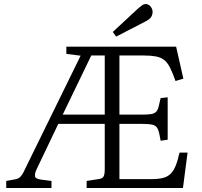

<svg xmlns="http://www.w3.org/2000/svg" viewBox="-20 -935 1006 955"><path d="M11 0V-35L55 -43Q67 -45 74.5 -50Q82 -55 89 -65Q96 -75 103 -91L381 -658L310 -667V-703H856L892 -544L853 -532Q838 -575 825 -600Q812 -625 795.5 -637.5Q779 -650 754.5 -654.5Q730 -659 694 -659H574V-365H689Q716 -365 731.5 -367.5Q747 -370 755.5 -378Q764 -386 768.5 -402.5Q773 -419 779 -447L814 -451V-240L779 -235Q773 -273 766 -291Q759 -309 740.5 -314Q722 -319 682 -319H574V-44H730Q766 -44 789 -49.5Q812 -55 827.5 -69.5Q843 -84 853.5 -110Q864 -136 873 -176H913L890 0H411V-35L469 -44Q488 -46 494.5 -56Q501 -66 501 -94V-319H270L163 -95Q157 -83 155 -73.5Q153 -64 154.5 -57.5Q156 -51 163 -47.5Q170 -44 182 -42L236 -35V0ZM292 -365H501V-659H434ZM558 -753 541 -776 667 -893Q680 -904 688 -909.5Q696 -915 704 -915Q719 -915 729 -902.5Q739 -890 739 -876Q739 -859 729.5 -847.5Q720 -836 701 -827Z"/></svg>

Font: Literata 18pt Light
Style: Regular
Weight: 300
Designer: Latin by Veronika Burian and Jose Scaglione. Greek by Irene Vlachou. Cyrillic by Vera Evstafieva.
Foundry: TypeTogether
Version: Version 3.103;gftools[0.9.29]